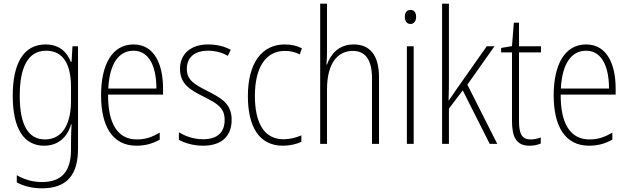

<svg xmlns="http://www.w3.org/2000/svg" viewBox="-20 -873 3407 1041"><path d="M227 -632C107 -632 49 -528 49 -354C49 -172 112 -83 219 -83C295 -83 345 -129 365 -198H368C366 -160 365 -134 365 -103V-63C365 56 315 114 208 114C155 114 112 100 71 77V116C109 136 153 148 208 148C345 148 403 72 403 -66V-622H373L368 -538H364C343 -590 303 -632 227 -632ZM230 -598C329 -598 365 -515 365 -401V-325C365 -220 330 -117 224 -117C134 -117 87 -194 87 -354C87 -503 129 -598 230 -598Z M704 -632C586 -632 528 -520 528 -356C528 -191 588 -83 720 -83C769 -83 809 -95 846 -116V-154C802 -128 766 -117 722 -117C618 -117 565 -203 566 -360H864V-393C864 -521 819 -632 704 -632ZM704 -598C791 -598 828 -508 828 -393H567C574 -530 625 -598 704 -598Z M1236 -223C1236 -313 1177 -342 1104 -380C1033 -416 993 -439 993 -500C993 -564 1038 -598 1108 -598C1146 -598 1187 -588 1215 -570L1231 -603C1198 -621 1156 -632 1109 -632C1010 -632 956 -577 956 -500C956 -416 1012 -385 1088 -347C1157 -312 1198 -289 1198 -223C1198 -157 1161 -118 1081 -118C1033 -118 986 -133 950 -156V-115C979 -99 1025 -83 1081 -83C1184 -83 1236 -137 1236 -223Z M1514 -83C1550 -83 1587 -91 1614 -104V-139C1584 -126 1550 -118 1517 -118C1408 -118 1362 -213 1362 -353C1362 -511 1423 -597 1525 -597C1552 -597 1580 -591 1605 -578L1617 -611C1590 -625 1560 -632 1524 -632C1399 -632 1324 -530 1324 -352C1324 -186 1385 -83 1514 -83Z M1753 -596V-853H1716V-93H1753V-388C1753 -532 1812 -597 1893 -597C1957 -597 1997 -555 1997 -447V-93H2035V-453C2035 -574 1986 -632 1897 -632C1816 -632 1772 -578 1753 -523H1750C1752 -547 1753 -566 1753 -596Z M2206 -819C2183 -819 2175 -802 2175 -781C2175 -760 2185 -743 2205 -743C2226 -743 2236 -759 2236 -782C2236 -802 2228 -819 2206 -819ZM2223 -622H2186V-93H2223Z M2414 -463V-853H2377V-93H2414V-284L2489 -383L2635 -93H2676L2514 -414L2661 -622H2619L2453 -386C2439 -365 2429 -350 2413 -328H2412C2414 -374 2414 -415 2414 -463Z M2857 -117C2808 -117 2794 -150 2794 -217V-589H2913V-622H2794V-750H2766L2756 -623L2697 -613V-589H2756V-217C2756 -129 2780 -83 2851 -83C2877 -83 2896 -88 2912 -95V-128C2898 -122 2878 -117 2857 -117Z M3158 -632C3040 -632 2982 -520 2982 -356C2982 -191 3042 -83 3174 -83C3223 -83 3263 -95 3300 -116V-154C3256 -128 3220 -117 3176 -117C3072 -117 3019 -203 3020 -360H3318V-393C3318 -521 3273 -632 3158 -632ZM3158 -598C3245 -598 3282 -508 3282 -393H3021C3028 -530 3079 -598 3158 -598Z"/></svg>

Font: Noto Sans Kannada UI Condensed ExtraLight
Style: Regular
Weight: 200
Width: 3
Designer: Jelle Bosma - Monotype Design Team
Foundry: Monotype Imaging Inc.
Version: Version 2.005